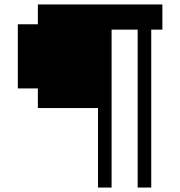

<svg xmlns="http://www.w3.org/2000/svg" viewBox="-20 -653 810 862"><path d="M420 189V-168H150V-256H60V-544H150V-633H709V-520H659V189H598V-520H481V189Z"/></svg>

Font: Pixelify Sans Medium
Style: Regular
Weight: 500
Designer: Stefie Justprince
Foundry: Typecalism Foundryline
Version: Version 1.000;February 13, 2025;FontCreator 15.0.0.3015 64-b